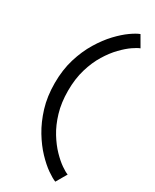

<svg xmlns="http://www.w3.org/2000/svg" viewBox="-245 -873 889 1100"><g transform="rotate(30 199.5 -322.5)"><path d="M48.8 -322.3Q48.8 -234.4 71 -161.6Q93.3 -88.9 127.9 -31.5Q162.6 25.9 201.9 67.1Q241.2 108.4 276.6 133.1Q312 157.7 334 166L375 95.2Q358.4 89.4 329.6 69.6Q300.8 49.8 267.6 15.6Q234.4 -18.6 204.6 -67.1Q174.8 -115.7 155.8 -179.4Q136.7 -243.2 136.7 -322.3Q136.7 -401.4 155.8 -465.1Q174.8 -528.8 204.6 -577.4Q234.4 -626 267.6 -660.2Q300.8 -694.3 329.6 -714.1Q358.4 -733.9 375 -739.7L334 -810.5Q312 -802.7 276.6 -777.8Q241.2 -752.9 202.1 -711.7Q163.1 -670.4 128.2 -613Q93.3 -555.7 71 -482.9Q48.8 -410.2 48.8 -322.3Z"/></g></svg>

Font: Giphurs
Style: Regular
Weight: 400
Version: Version 2.010